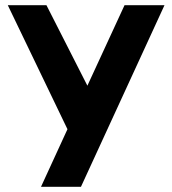

<svg xmlns="http://www.w3.org/2000/svg" viewBox="-20 -720 664 740"><path d="M240 -222 10 -700H159L337 -350L298 -349L460 -700H614L292 0H138Z"/></svg>

Font: Uncut Sans VF
Style: Regular
Weight: 400
Designer: Kasper Nordkvist
Foundry: Uncut Type
Version: Version 1.100;FEAKit 1.0